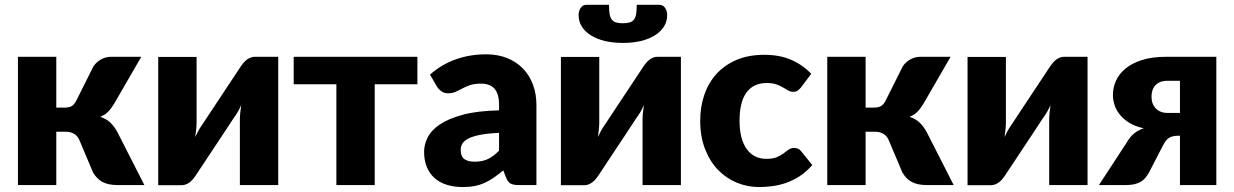

<svg xmlns="http://www.w3.org/2000/svg" viewBox="-20 -748 4988 776"><path d="M357.5 -479.5Q369 -497 388.2 -507.8Q407.5 -518.5 428.5 -518.5H551L442 -330Q429.5 -309 416.5 -296Q403.5 -283 385 -276Q410.5 -267.5 426.5 -252Q442.5 -236.5 455 -213L563.5 0H456.5Q436 0 420.8 -3.2Q405.5 -6.5 393.5 -13Q381.5 -19.5 372.5 -29Q363.5 -38.5 356 -51L301 -181.5Q293.5 -199 279.2 -207.2Q265 -215.5 246.5 -215.5H207.5V0H52.5V-518.5H207.5V-313H239.5Q260.5 -313 270.8 -319.8Q281 -326.5 289 -342.5Z M619.5 0.5V-518H774.5V-254Q774.5 -241 773 -225.5Q771.5 -210 769 -194Q781.5 -221.5 794.5 -240Q795 -241 802.5 -252Q810 -263 821.2 -280.2Q832.5 -297.5 846.8 -319Q861 -340.5 876 -363Q911 -415.5 954.5 -481.5Q959 -488 964.8 -494.8Q970.5 -501.5 977.5 -506.8Q984.5 -512 992.5 -515.2Q1000.5 -518.5 1009.5 -518.5H1104.5V0H949.5V-264Q949.5 -276.5 951 -292Q952.5 -307.5 955 -323.5Q949 -310 942.5 -298.5Q936 -287 929.5 -278Q928.5 -277 921.2 -266Q914 -255 902.8 -237.8Q891.5 -220.5 877.2 -199Q863 -177.5 848 -155Q813 -102.5 769.5 -36.5Q765 -30 759.2 -23.2Q753.5 -16.5 746.5 -11.2Q739.5 -6 731.5 -2.8Q723.5 0.5 714.5 0.5Z M1167 -518.5H1667V-407.5H1494.5V0H1339.5V-407.5H1167Z M2077 0Q2055 0 2043.8 -6Q2032.5 -12 2025 -31L2014 -59.5Q1994.5 -43 1976.5 -30.5Q1958.5 -18 1939.2 -9.2Q1920 -0.5 1898.2 3.8Q1876.5 8 1850 8Q1814.5 8 1785.5 -1.2Q1756.5 -10.5 1736.2 -28.5Q1716 -46.5 1705 -73.2Q1694 -100 1694 -135Q1694 -162.5 1708 -191.5Q1722 -220.5 1756.5 -244.2Q1791 -268 1849.5 -284Q1908 -300 1997 -302V-324Q1997 -369.5 1978.2 -389.8Q1959.5 -410 1925 -410Q1897.5 -410 1880 -404Q1862.5 -398 1848.8 -390.5Q1835 -383 1822 -377Q1809 -371 1791 -371Q1775 -371 1764 -379Q1753 -387 1746 -398L1718 -446.5Q1765 -488 1822.2 -508.2Q1879.5 -528.5 1945 -528.5Q1992 -528.5 2029.8 -513.2Q2067.5 -498 2093.8 -470.8Q2120 -443.5 2134 -406Q2148 -368.5 2148 -324V0ZM1899 -94.5Q1929 -94.5 1951.5 -105Q1974 -115.5 1997 -139V-211Q1950.5 -209 1920.5 -203Q1890.5 -197 1873 -188Q1855.5 -179 1848.8 -167.5Q1842 -156 1842 -142.5Q1842 -116 1856.5 -105.2Q1871 -94.5 1899 -94.5Z M2247 0ZM2247 0.5V-518H2402V-254Q2402 -241 2400.5 -225.5Q2399 -210 2396.5 -194Q2409 -221.5 2422 -240Q2422.5 -241 2430 -252Q2437.5 -263 2448.8 -280.2Q2460 -297.5 2474.2 -319Q2488.5 -340.5 2503.5 -363Q2538.5 -415.5 2582 -481.5Q2586.5 -488 2592.2 -494.8Q2598 -501.5 2605 -506.8Q2612 -512 2620 -515.2Q2628 -518.5 2637 -518.5H2732V0H2577V-264Q2577 -276.5 2578.5 -292Q2580 -307.5 2582.5 -323.5Q2576.5 -310 2570 -298.5Q2563.5 -287 2557 -278Q2556 -277 2548.8 -266Q2541.5 -255 2530.2 -237.8Q2519 -220.5 2504.8 -199Q2490.5 -177.5 2475.5 -155Q2440.5 -102.5 2397 -36.5Q2392.5 -30 2386.8 -23.2Q2381 -16.5 2374 -11.2Q2367 -6 2359 -2.8Q2351 0.5 2342 0.5ZM2497.5 -654Q2514.5 -654 2525.5 -657.5Q2536.5 -661 2542.8 -669.5Q2549 -678 2551.2 -692.2Q2553.5 -706.5 2553.5 -728.5H2645.5Q2653.5 -728.5 2659.2 -724.8Q2665 -721 2668.8 -715.2Q2672.5 -709.5 2674.5 -702.2Q2676.5 -695 2676.5 -687.5Q2676.5 -661 2663.2 -640.2Q2650 -619.5 2626.2 -604.8Q2602.5 -590 2569.8 -582.2Q2537 -574.5 2497.5 -574.5Q2458 -574.5 2425.2 -582.2Q2392.5 -590 2368.8 -604.8Q2345 -619.5 2331.8 -640.2Q2318.5 -661 2318.5 -687.5Q2318.5 -695 2320.5 -702.2Q2322.5 -709.5 2326.2 -715.2Q2330 -721 2335.8 -724.8Q2341.5 -728.5 2349.5 -728.5H2441.5Q2441.5 -706.5 2443.8 -692.2Q2446 -678 2452.2 -669.5Q2458.5 -661 2469.2 -657.5Q2480 -654 2497.5 -654Z M3218 -395.5Q3211 -387 3204.5 -382Q3198 -377 3186 -377Q3174.5 -377 3165.2 -382.5Q3156 -388 3144.5 -394.8Q3133 -401.5 3117.5 -407Q3102 -412.5 3079 -412.5Q3050.5 -412.5 3029.8 -402Q3009 -391.5 2995.5 -372Q2982 -352.5 2975.5 -324.2Q2969 -296 2969 -260.5Q2969 -186 2997.8 -146Q3026.5 -106 3077 -106Q3104 -106 3119.8 -112.8Q3135.5 -119.5 3146.5 -127.8Q3157.5 -136 3166.8 -143Q3176 -150 3190 -150Q3208.5 -150 3218 -136.5L3263 -81Q3239 -53.5 3212.5 -36.2Q3186 -19 3158.2 -9.2Q3130.5 0.5 3102.5 4.2Q3074.5 8 3048 8Q3000.5 8 2957.2 -10Q2914 -28 2881.2 -62.2Q2848.5 -96.5 2829.2 -146.5Q2810 -196.5 2810 -260.5Q2810 -316.5 2826.8 -365.2Q2843.5 -414 2876.2 -449.8Q2909 -485.5 2957.2 -506Q3005.5 -526.5 3069 -526.5Q3130 -526.5 3176 -507Q3222 -487.5 3259 -450Z M3628.5 -479.5Q3640 -497 3659.2 -507.8Q3678.5 -518.5 3699.5 -518.5H3822L3713 -330Q3700.5 -309 3687.5 -296Q3674.5 -283 3656 -276Q3681.5 -267.5 3697.5 -252Q3713.5 -236.5 3726 -213L3834.5 0H3727.5Q3707 0 3691.8 -3.2Q3676.5 -6.5 3664.5 -13Q3652.5 -19.5 3643.5 -29Q3634.5 -38.5 3627 -51L3572 -181.5Q3564.5 -199 3550.2 -207.2Q3536 -215.5 3517.5 -215.5H3478.5V0H3323.5V-518.5H3478.5V-313H3510.5Q3531.5 -313 3541.8 -319.8Q3552 -326.5 3560 -342.5Z M3890.5 0.5V-518H4045.5V-254Q4045.5 -241 4044 -225.5Q4042.5 -210 4040 -194Q4052.5 -221.5 4065.5 -240Q4066 -241 4073.5 -252Q4081 -263 4092.2 -280.2Q4103.5 -297.5 4117.8 -319Q4132 -340.5 4147 -363Q4182 -415.5 4225.5 -481.5Q4230 -488 4235.8 -494.8Q4241.5 -501.5 4248.5 -506.8Q4255.5 -512 4263.5 -515.2Q4271.5 -518.5 4280.5 -518.5H4375.5V0H4220.5V-264Q4220.5 -276.5 4222 -292Q4223.5 -307.5 4226 -323.5Q4220 -310 4213.5 -298.5Q4207 -287 4200.5 -278Q4199.5 -277 4192.2 -266Q4185 -255 4173.8 -237.8Q4162.5 -220.5 4148.2 -199Q4134 -177.5 4119 -155Q4084 -102.5 4040.5 -36.5Q4036 -30 4030.2 -23.2Q4024.5 -16.5 4017.5 -11.2Q4010.5 -6 4002.5 -2.8Q3994.5 0.5 3985.5 0.5Z M4896 0H4749V-199.5H4740.5Q4725.5 -199 4715.8 -195.8Q4706 -192.5 4699.8 -187.2Q4693.5 -182 4689 -174.8Q4684.5 -167.5 4680 -159.5L4624 -51Q4616.5 -38 4608.5 -28.5Q4600.5 -19 4589.5 -12.8Q4578.5 -6.5 4563.8 -3.2Q4549 0 4528.5 0H4421.5L4534.5 -173Q4547 -195 4563.5 -208.5Q4580 -222 4602.5 -229.5Q4568 -237 4544.2 -251.8Q4520.5 -266.5 4505.8 -285Q4491 -303.5 4484.5 -324Q4478 -344.5 4478 -363.5Q4478 -393.5 4490.2 -421.2Q4502.5 -449 4528.8 -470.8Q4555 -492.5 4595.8 -505.5Q4636.5 -518.5 4694 -518.5H4896ZM4634 -357.5Q4634 -327 4652 -309.2Q4670 -291.5 4698.5 -291.5H4749V-421.5H4698.5Q4680 -421.5 4667.5 -415.8Q4655 -410 4647.5 -400.8Q4640 -391.5 4637 -380Q4634 -368.5 4634 -357.5Z"/></svg>

Font: Lato Black
Style: Regular
Weight: 900
Designer: Lukasz Dziedzic
Foundry: tyPoland Lukasz Dziedzic
Version: Version 2.007; 2014-02-27